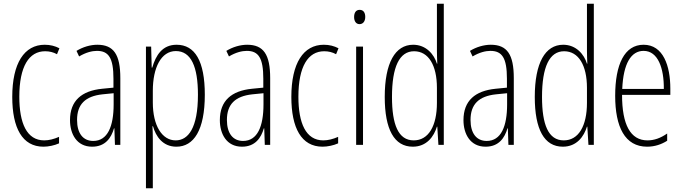

<svg xmlns="http://www.w3.org/2000/svg" viewBox="-20 -780 3675 1034"><path d="M214 10C241 10 274 3 298 -8V-43C271 -31 244 -24 218 -24C124 -24 84 -117 84 -259C84 -422 136 -504 223 -504C246 -504 267 -499 287 -488L300 -520C277 -532 251 -539 221 -539C111 -539 46 -440 46 -258C46 -91 100 10 214 10Z M504 -539C467 -539 426 -527 392 -506L406 -476C443 -498 476 -506 502 -506C565 -506 591 -468 591 -356V-308L530 -302C420 -291 357 -238 357 -133C357 -59 393 10 476 10C548 10 579 -38 594 -89H596L599 0H628V-359C628 -487 592 -539 504 -539ZM532 -272 592 -278V-218C592 -100 560 -21 482 -21C428 -21 395 -61 395 -134C395 -218 439 -262 532 -272Z M931 -539C854 -539 819 -482 800 -416H797L794 -529H766V234H803V-29C803 -59 802 -85 801 -100H804C819 -46 856 10 930 10C1023 10 1083 -78 1083 -270C1083 -451 1030 -539 931 -539ZM927 -505C1009 -505 1046 -421 1046 -270C1046 -89 993 -24 926 -24C853 -24 803 -103 803 -228V-291C803 -416 848 -505 927 -505Z M1311 -539C1274 -539 1233 -527 1199 -506L1213 -476C1250 -498 1283 -506 1309 -506C1372 -506 1398 -468 1398 -356V-308L1337 -302C1227 -291 1164 -238 1164 -133C1164 -59 1200 10 1283 10C1355 10 1386 -38 1401 -89H1403L1406 0H1435V-359C1435 -487 1399 -539 1311 -539ZM1339 -272 1399 -278V-218C1399 -100 1367 -21 1289 -21C1235 -21 1202 -61 1202 -134C1202 -218 1246 -262 1339 -272Z M1717 10C1744 10 1777 3 1801 -8V-43C1774 -31 1747 -24 1721 -24C1627 -24 1587 -117 1587 -259C1587 -422 1639 -504 1726 -504C1749 -504 1770 -499 1790 -488L1803 -520C1780 -532 1754 -539 1724 -539C1614 -539 1549 -440 1549 -258C1549 -91 1603 10 1717 10Z M1917 -727C1895 -727 1887 -709 1887 -688C1887 -667 1897 -650 1916 -650C1935 -650 1947 -665 1947 -689C1947 -709 1939 -727 1917 -727ZM1935 -529H1898V0H1935Z M2203 10C2278 10 2317 -45 2333 -98H2335L2341 0H2370V-760H2333V-506C2333 -484 2334 -463 2335 -437H2333C2318 -487 2275 -539 2205 -539C2108 -539 2052 -441 2052 -258C2052 -83 2103 10 2203 10ZM2208 -24C2125 -24 2091 -109 2091 -258C2091 -420 2131 -504 2210 -504C2288 -504 2333 -428 2333 -307V-226C2333 -102 2288 -24 2208 -24Z M2623 -539C2586 -539 2545 -527 2511 -506L2525 -476C2562 -498 2595 -506 2621 -506C2684 -506 2710 -468 2710 -356V-308L2649 -302C2539 -291 2476 -238 2476 -133C2476 -59 2512 10 2595 10C2667 10 2698 -38 2713 -89H2715L2718 0H2747V-359C2747 -487 2711 -539 2623 -539ZM2651 -272 2711 -278V-218C2711 -100 2679 -21 2601 -21C2547 -21 2514 -61 2514 -134C2514 -218 2558 -262 2651 -272Z M3011 10C3086 10 3125 -45 3141 -98H3143L3149 0H3178V-760H3141V-506C3141 -484 3142 -463 3143 -437H3141C3126 -487 3083 -539 3013 -539C2916 -539 2860 -441 2860 -258C2860 -83 2911 10 3011 10ZM3016 -24C2933 -24 2899 -109 2899 -258C2899 -420 2939 -504 3018 -504C3096 -504 3141 -428 3141 -307V-226C3141 -102 3096 -24 3016 -24Z M3446 -539C3343 -539 3293 -433 3293 -264C3293 -97 3345 10 3465 10C3507 10 3543 -3 3573 -22V-61C3537 -36 3503 -24 3467 -24C3375 -24 3330 -109 3330 -269H3590V-303C3590 -425 3552 -539 3446 -539ZM3446 -506C3524 -506 3556 -412 3555 -301H3331C3337 -439 3379 -506 3446 -506Z"/></svg>

Font: Noto Sans Gurmukhi UI ExtraCondensed ExtraLight
Style: Regular
Weight: 200
Width: 2
Designer: Jelle Bosma - Monotype Design Team
Foundry: Monotype Imaging Inc.
Version: Version 2.004